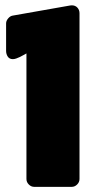

<svg xmlns="http://www.w3.org/2000/svg" viewBox="-20 -687 374 737"><path d="M111.8 30.3Q99.6 30.3 90.6 21.2Q81.5 12.2 81.5 0V-481.9Q76.7 -479.5 70.1 -475.6Q63.5 -471.7 56.4 -468.3Q49.3 -464.8 42.2 -462.4Q35.2 -460 29.3 -460Q16.1 -460 9.8 -469.7Q3.4 -479.5 3.4 -491.7V-597.2Q3.4 -606.9 11.2 -616.2Q19 -625.5 28.3 -627L249.5 -666Q251.5 -666.5 255.9 -666.5Q269 -666.5 277.1 -657.7Q285.2 -648.9 285.2 -636.2V0Q285.2 12.2 276.1 21.2Q267.1 30.3 254.9 30.3Z"/></svg>

Font: Akaash Gobhi Moti
Style: Regular
Weight: 400
Designer: Kulbir Singh Thind, MD
Foundry: Punjab Online
Version: Version 1.200